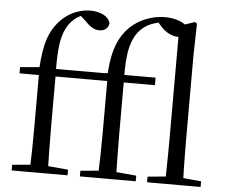

<svg xmlns="http://www.w3.org/2000/svg" viewBox="-55 -880 1113 944"><g transform="rotate(5 501.0 -408.0)"><path d="M36.2 0V-27.8L152.1 -38.6H190.5L311.9 -27.8V0ZM124.7 0Q126.7 -56.6 127.6 -114.3Q128.5 -171.9 128.5 -228.5V-478.9H33.1V-509.4L158.4 -520.4L127.7 -504.6L127.9 -510.9Q132.7 -603.4 151.9 -659.5Q171 -715.7 213.2 -757.8Q243.5 -787.4 280.3 -801.9Q317.2 -816.5 353.5 -816.5Q389.6 -816.5 417.1 -803Q444.6 -789.6 452.2 -764.2Q451.4 -747.3 439 -735.5Q426.5 -723.7 404.6 -723.7Q385.9 -723.7 368.6 -734.3Q351.4 -744.8 328.7 -768.5L303 -792V-803.5H344.3V-794.7Q322 -792.5 302.8 -783.2Q283.7 -773.9 266.5 -756.1Q244.1 -732.6 231 -698.6Q217.8 -664.7 213.2 -613.2Q208.5 -561.6 210.7 -484.7V-228.5Q210.7 -171.9 211.7 -114.3Q212.7 -56.6 213.9 0ZM170.2 -478.9V-516H466.5V-478.9ZM372.8 0V-27.8L488.8 -38.6H528.6L648.5 -27.8V0ZM461.4 0Q463.4 -56.6 464.7 -114.3Q465.9 -171.9 465.9 -228.5V-478.9H370.6V-509.4L495.1 -520.4L464.4 -504.6Q467.8 -570.3 478.6 -615.4Q489.5 -660.5 507.7 -692.6Q525.9 -724.8 550.5 -749Q586.6 -782.5 631.6 -799.5Q676.5 -816.5 721.2 -816.5Q762.9 -816.5 796.8 -803.1Q830.7 -789.8 838.3 -764Q837.3 -747.8 826.1 -736.7Q814.9 -725.5 793.5 -725.5Q773 -725.5 750.5 -736.1Q727.9 -746.8 704.9 -772.2L687.3 -792.8V-804H719.9V-792.5Q683.6 -786.9 655.4 -775.5Q627.2 -764.1 603.5 -740.2Q571.6 -706.6 558.2 -649.1Q544.7 -591.7 547.4 -489.9V-228.5Q547.4 -171.9 548.4 -114.3Q549.4 -56.6 550.6 0ZM506.9 -478.9V-516H701.4V-478.9ZM704.4 0V-27.8L818.7 -38.6H852.1L968.6 -27.8V0ZM792.9 0Q793.9 -31.5 794.4 -70.8Q794.9 -110.1 795.4 -151.5Q795.9 -192.9 795.9 -228.5V-780.3L870.7 -805.5L880.9 -798L877.3 -641V-228.5Q877.3 -192.9 877.8 -151.5Q878.3 -110.1 879.2 -70.8Q880.1 -31.5 881.1 0Z"/></g></svg>

Font: Noto Serif HK
Style: Regular
Weight: 200
Designer: Ryoko NISHIZUKA 西塚涼子 (kana & ideographs); Frank Grießhammer (Latin, Greek & Cyrillic); Wenlong ZHANG 张文龙 (bopomofo); San
Foundry: Adobe
Version: Version 2.001;hotconv 1.1.0;makeotfexe 2.6.0